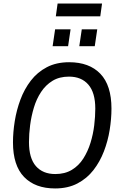

<svg xmlns="http://www.w3.org/2000/svg" viewBox="-20 -1048 678 1080"><path d="M290 12Q178 12 115.5 -52.5Q53 -117 53 -247Q53 -304 63 -366.5Q73 -429 95 -488Q117 -547 153.5 -594.5Q190 -642 243.5 -670Q297 -698 369 -698Q482 -698 544.5 -633Q607 -568 607 -437Q607 -380 597 -317.5Q587 -255 564.5 -196.5Q542 -138 505.5 -91Q469 -44 415.5 -16Q362 12 290 12ZM291 -69Q345 -69 384 -92.5Q423 -116 448.5 -156Q474 -196 489 -244.5Q504 -293 510 -343Q516 -393 516 -437Q516 -527 477 -572Q438 -617 368 -617Q314 -617 275.5 -593.5Q237 -570 211 -530.5Q185 -491 170.5 -442.5Q156 -394 149.5 -344Q143 -294 143 -249Q143 -158 182 -113.5Q221 -69 291 -69ZM426 -788 440 -883H527L513 -788ZM276 -788 290 -883H377L363 -788ZM294 -956 304 -1028H554L544 -956Z"/></svg>

Font: Archivo Narrow
Style: Italic
Weight: 400
Italic angle: -8°
Designer: Hector Gatti
Foundry: Omnibus-Type
Version: Version 3.002